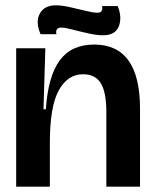

<svg xmlns="http://www.w3.org/2000/svg" viewBox="-20 -704 583 724"><path d="M41 0V-272V-522H151L144 -292H153Q161 -416 205 -476Q249 -536 335 -536Q508 -536 508 -294V0H381V-282Q381 -355 360.5 -389.5Q340 -424 293 -424Q235 -424 201.5 -363Q168 -302 168 -166V0ZM368 -571Q345 -571 313.5 -578Q282 -585 253.5 -592.5Q225 -600 211 -600Q198 -600 194 -592.5Q190 -585 193 -575H133Q113 -621 130 -652.5Q147 -684 191 -684Q213 -684 244 -677Q275 -670 303.5 -663Q332 -656 347 -656Q360 -656 363.5 -663.5Q367 -671 365 -681H424Q441 -638 428 -604.5Q415 -571 368 -571Z"/></svg>

Font: Bricolage Grotesque 96pt SemiBold
Style: Regular
Weight: 600
Designer: Mathieu Triay
Foundry: Atelier Triay
Version: Version 1.001; ttfautohint (v1.8.4.7-5d5b);gftools[0.9.33.de